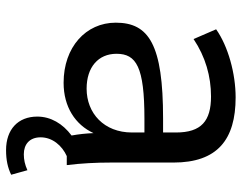

<svg xmlns="http://www.w3.org/2000/svg" viewBox="-101 -488 786 624"><g transform="rotate(90 292.0 -176.0)"><path d="M467.8 197.3C500 197.3 524.9 191.9 547.9 180.7L533.2 127.9C515.1 136.2 498.5 139.6 481.4 139.6C449.2 139.6 426.3 121.1 426.3 85C426.3 46.4 453.6 15.1 487.3 0H516.6C510.7 -47.4 508.3 -95.2 508.3 -142.1V-346.7C508.3 -489.7 433.6 -548.8 296.4 -548.8C219.2 -548.8 130.4 -524.4 75.2 -485.4L106.9 -412.1C164.6 -450.7 228 -468.8 293.5 -468.8C373 -468.8 410.6 -437.5 410.6 -355V-313H365.2C125 -313 53.7 -267.1 53.7 -159.2C53.7 -62 133.3 10.3 249 10.3C327.6 10.3 385.3 -27.8 412.6 -86.9C413.6 -63.5 416 -39.6 420.4 -15.6C381.8 13.2 358.9 52.2 358.9 95.7C358.9 158.7 400.9 197.3 467.8 197.3ZM268.1 -64.5C198.2 -64.5 154.8 -102.5 154.8 -161.6C154.8 -226.1 197.3 -252.4 366.2 -252.4H410.6V-211.9C410.6 -121.1 348.1 -64.5 268.1 -64.5Z"/></g></svg>

Font: Winston
Style: Regular
Weight: 400
Designer: Vernon Adams, Kim Jin-seong, David Berlow, Cristiano Sobral
Foundry: The Winston Project Authors
Version: Version 3.004